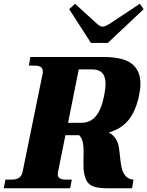

<svg xmlns="http://www.w3.org/2000/svg" viewBox="-48 -1004 786 1024"><path d="M437 -775 321 -955 352 -984 464 -882Q484 -862 500 -862Q514 -862 544 -882L698 -984L718 -955L527 -775ZM701 -558Q701 -530 693 -492Q677 -415 639.5 -366.5Q602 -318 532 -297Q556 -285 568 -266Q580 -247 584 -228Q588 -209 591 -179Q595 -136 600.5 -110.5Q606 -85 621 -66.5Q636 -48 664 -46L656 0H521Q476 0 450.5 -9.5Q425 -19 413.5 -40.5Q402 -62 398 -100Q397 -111 397 -133L398 -194Q398 -226 393 -247.5Q388 -269 374 -283H301L261 -85Q260 -81 260 -74Q260 -46 304 -46H335L326 0H-28L-19 -46H12Q39 -46 53 -55.5Q67 -65 72 -85L180 -614V-625Q180 -654 136 -654H106L114 -700H503Q609 -700 655 -664Q701 -628 701 -558ZM315 -349H385Q433 -349 462.5 -383.5Q492 -418 507 -492Q515 -532 515 -556Q515 -596 497 -615Q479 -634 443 -634H372Z"/></svg>

Font: Taviraj ExtraBold
Style: Italic
Weight: 800
Italic angle: -12°
Designer: Katatrad Team
Foundry: CadsonDemak
Version: Version 1.001